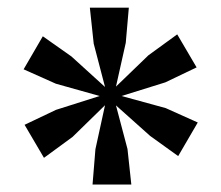

<svg xmlns="http://www.w3.org/2000/svg" viewBox="-20 -845 576 500"><path d="M221 -364.5 228.5 -456.5 253.5 -571 169 -488.5 94.5 -434 44 -520 126 -559 239.5 -595 125.5 -627 41.5 -664.5 91.5 -750.5 166 -698 253.5 -618.5 224 -731.5 214 -825H315.5L307.5 -733.5L282 -619.5L366.5 -701L441.5 -755.5L492 -669.5L410.5 -630.5L296.5 -595L411.5 -563.5L495 -526L444 -438.5L371 -491L282 -570.5L312 -457L322 -364.5Z"/></svg>

Font: Merriweather 96pt ExtraBold
Style: Regular
Weight: 800
Version: Version 2.100